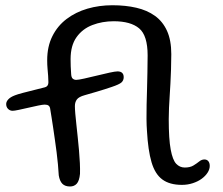

<svg xmlns="http://www.w3.org/2000/svg" viewBox="-20 -662 831 714"><path d="M240.5 31.5Q222 31.5 212 21.5Q202 11.5 198.5 -10Q197.5 -28.5 195.5 -50.5Q193.5 -72.5 190.5 -95.8Q187.5 -119 184.2 -142Q181 -165 177.8 -186.2Q174.5 -207.5 171.8 -225.2Q169 -243 167 -255Q166 -265 161 -269Q156 -273 146.5 -273Q139 -273 122.2 -269.5Q105.5 -266 86 -261.5Q66.5 -257 50 -253.5Q33.5 -250 27 -250Q17 -250 10 -257Q3 -264 3 -275Q3 -284 10.8 -292.5Q18.5 -301 35.5 -307.5Q44 -311 65.8 -316.8Q87.5 -322.5 110.8 -328.2Q134 -334 147.5 -337.5Q160 -341 160 -356Q160 -368 159 -380.2Q158 -392.5 156.8 -406.5Q155.5 -420.5 155.5 -438Q155.5 -489 174.8 -527.5Q194 -566 227.8 -591.5Q261.5 -617 305.2 -629.8Q349 -642.5 398 -642.5Q447 -642.5 487 -633.2Q527 -624 556 -603.2Q585 -582.5 601 -547.5Q617 -512.5 617 -460.5Q617 -430.5 616 -403.5Q615 -376.5 613.8 -352Q612.5 -327.5 611 -305Q609.5 -282.5 608.5 -261.2Q607.5 -240 607.5 -219Q607.5 -144.5 614.8 -105.8Q622 -67 635.2 -53Q648.5 -39 667 -39Q687 -39 699.2 -46.5Q711.5 -54 720.8 -61.5Q730 -69 740 -69Q749.5 -69 754.8 -62.5Q760 -56 760 -45Q760 -32.5 752 -20Q744 -7.5 730 2.8Q716 13 697 19.2Q678 25.5 656.5 25.5Q611 25.5 583.8 5.5Q556.5 -14.5 543.5 -58.8Q530.5 -103 526.5 -175.5Q525 -195.5 524.8 -220Q524.5 -244.5 525.2 -272.5Q526 -300.5 526.8 -330.8Q527.5 -361 528.2 -392.5Q529 -424 529 -456Q529 -530 497.5 -556.5Q466 -583 403 -583Q360.5 -583 323.8 -569Q287 -555 264.8 -524Q242.5 -493 242.5 -442Q242.5 -425.5 243 -414.8Q243.5 -404 244.5 -388.5Q245 -374.5 250.2 -369.8Q255.5 -365 263.5 -365Q271.5 -365 293 -369.8Q314.5 -374.5 340 -380.8Q365.5 -387 387 -391.8Q408.5 -396.5 417 -396.5Q428.5 -396.5 434.2 -391Q440 -385.5 440 -375Q440 -363 431.8 -355.5Q423.5 -348 395 -338.5Q382.5 -334.5 369.8 -330.2Q357 -326 339.8 -321Q322.5 -316 295 -308Q273 -302 265.8 -292Q258.5 -282 258.5 -267.5Q258.5 -257 260 -239.2Q261.5 -221.5 264 -199.2Q266.5 -177 269 -152.2Q271.5 -127.5 273.8 -102.8Q276 -78 277 -55.8Q278 -33.5 277.5 -15.5Q275 10.5 265.5 21Q256 31.5 240.5 31.5Z"/></svg>

Font: Gluten Light
Style: Regular
Weight: 300
Designer: Tyler Finck
Foundry: Etcetera Type Company
Version: Version 1.300